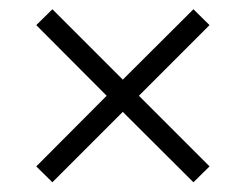

<svg xmlns="http://www.w3.org/2000/svg" viewBox="-20 -582 518 405"><path d="M90.5 -197.5 56.5 -231 205 -380 56.5 -529 90.5 -562.5 239 -414 388 -562.5 422 -529 273 -380 422 -231 388 -197.5 239 -346Z"/></svg>

Font: Encode Sans Condensed Condensed Light
Style: Regular
Weight: 300
Width: 3
Designer: Multiple Designers
Foundry: Impallari Type
Version: Version 3.000; ttfautohint (v1.8.3) -l 8 -r 50 -G 200 -x 14 